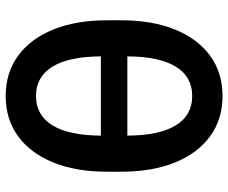

<svg xmlns="http://www.w3.org/2000/svg" viewBox="-83 -696 791 665"><g transform="rotate(-90 312.5 -363.5)"><path d="M312.5 11.7Q231.9 11.7 173.1 -31.2Q114.3 -74.2 82.3 -152.8Q50.3 -231.4 50.3 -338.9V-388.7Q50.3 -496.1 82.3 -574.7Q114.3 -653.3 173.1 -696.3Q231.9 -739.3 312.5 -739.3Q393.1 -739.3 451.9 -696.3Q510.7 -653.3 542.7 -574.7Q574.7 -496.1 574.7 -388.7V-338.9Q574.7 -231.4 542.7 -152.8Q510.7 -74.2 451.9 -31.2Q393.1 11.7 312.5 11.7ZM175.3 -409.7H449.7Q449.2 -520 414.3 -577.1Q379.4 -634.3 312.5 -634.3Q245.6 -634.3 210.7 -577.1Q175.8 -520 175.3 -409.7ZM312.5 -93.3Q379.4 -93.3 414.3 -150.4Q449.2 -207.5 449.7 -317.9H175.3Q175.8 -207.5 210.7 -150.4Q245.6 -93.3 312.5 -93.3Z"/></g></svg>

Font: Inter-SemiBold
Style: Regular
Weight: 600
Designer: Rasmus Andersson
Foundry: rsms
Version: Version 4.000;git-a52131595